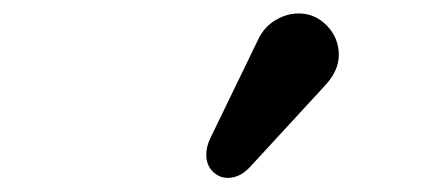

<svg xmlns="http://www.w3.org/2000/svg" viewBox="-20 -734 640 280"><path d="M346.2 -492.2Q330.6 -474.6 312.5 -474.6Q299.3 -474.6 290 -484.1Q280.8 -493.7 280.8 -508.3Q280.8 -520.5 287.1 -533.2L356.9 -677.2Q365.7 -695.3 382.1 -704.8Q398.4 -714.4 415.5 -714.4Q439.5 -714.4 456.8 -696.5Q474.1 -678.7 474.1 -653.8Q474.1 -630.9 454.1 -609.4Z"/></svg>

Font: Anka/Coder
Style: Italic
Weight: 400
Italic angle: -12°
Monospace: yes
Version: Version 001.100